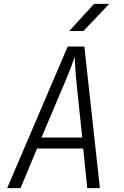

<svg xmlns="http://www.w3.org/2000/svg" viewBox="-20 -970 640 990"><path d="M17 0 329 -730H415L495 0H430L409 -204H171L86 0ZM194 -261H404L376 -528Q370 -586 368 -625Q366 -664 365 -676Q361 -664 346.5 -625Q332 -586 307 -528ZM337 -810 465 -950H543L410 -810Z"/></svg>

Font: JetBrains Mono NL ExtraLight
Style: Italic
Weight: 200
Italic angle: -9°
Monospace: yes
Designer: Philipp Nurullin, Konstantin Bulenkov
Foundry: JetBrains
Version: Version 2.305; ttfautohint (v1.8.4.7-5d5b)